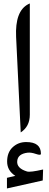

<svg xmlns="http://www.w3.org/2000/svg" viewBox="-20 -754 280 1094"><path d="M67.2 247.9Q20.6 218.4 20.6 166.4Q20.6 114.4 52.2 84.9Q83.8 55.4 129.3 55.4Q213.2 55.4 213.2 122.1Q213.2 133 184.7 123.2Q157.8 113.8 137.6 115.9Q81.7 122.6 78.1 163.5Q74 204.9 134 223.1Q152.1 228.7 225.6 211.7L223.5 274.3L19.6 319.8V259.3ZM140.6 -730 149.9 -734.4V-100.6Q149.9 -33.2 98.1 0.5L71.8 -543.5Q64.9 -690.4 140.6 -730Z"/></svg>

Font: Gandom FD
Style: FD
Weight: 400
Foundry: DejaVu fonts team - Redesigned by Saber Rastikerdar - Based on Samim Font
Version: Version 0.6